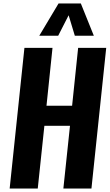

<svg xmlns="http://www.w3.org/2000/svg" viewBox="-20 -1085 631 1105"><path d="M206.1 -879.4 316.9 -1064.9H445.3L520 -879.4H410.6L375 -997.1L314.9 -879.4ZM35.6 0 120.6 -809.6H282.2L247.6 -476.6H395L429.7 -809.6H591.3L506.3 0H344.7L382.8 -360.8H235.4L197.3 0Z"/></svg>

Font: Oswald
Style: Demi-Bold
Weight: 600
Designer: Vernon Adams
Foundry: Vernon Adams
Version: 3.0; ttfautohint (v0.94.23-7a4d-dirty) -l 8 -r 50 -G 200 -x 